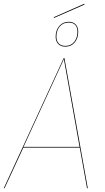

<svg xmlns="http://www.w3.org/2000/svg" viewBox="-22 -984 550 1004"><path d="M395 -212H100L2 0H-2L311 -680H315L437 0H433ZM394 -216 312 -675 101 -216ZM387 -818Q387 -784 368.5 -762Q350 -740 320 -740Q296 -740 282.5 -754Q269 -768 269 -792Q269 -826 288 -848Q307 -870 337 -870Q361 -870 374 -856Q387 -842 387 -818ZM273 -792Q273 -769 285.5 -756.5Q298 -744 320 -744Q349 -744 366 -765Q383 -786 383 -818Q383 -841 371.5 -853.5Q360 -866 337 -866Q308 -866 290.5 -845.5Q273 -825 273 -792ZM420 -960 260 -890 259 -894 418 -964Z"/></svg>

Font: Fira Sans Condensed Four
Style: Italic
Weight: 100
Width: 3
Italic angle: -8°
Designer: bBox Type GmbH & Carrois Corporate GbR & Edenspiekermann AG
Foundry: bBox Type GmbH & Carrois Corporate GbR & Edenspiekermann AG
Version: Version 4.301